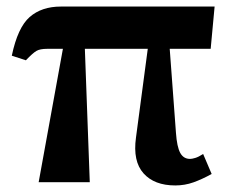

<svg xmlns="http://www.w3.org/2000/svg" viewBox="-20 -556 705 586"><path d="M98 0 172 -407H124Q102 -407 91 -400.5Q80 -394 59 -372L16 -386Q34 -472 70.5 -504Q107 -536 166 -536H635L623 -407H498L517 -151Q520 -108 530 -89.5Q540 -71 560 -71Q566 -71 576 -74Q586 -77 600 -86L626 -25Q597 -9 570.5 0.5Q544 10 515 10Q451 10 418 -27Q385 -64 395 -136L431 -407H239L254 0Z"/></svg>

Font: NotoSerif-Bold
Style: Regular
Weight: 700
Designer: Monotype Design Team
Foundry: Monotype Imaging Inc.
Version: Version 2.007; ttfautohint (v1.8) -l 8 -r 50 -G 200 -x 14 -D